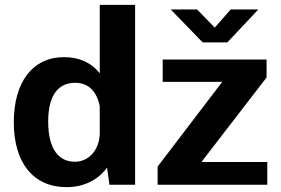

<svg xmlns="http://www.w3.org/2000/svg" viewBox="-20 -763 1161 793"><path d="M255 10C345 10 399 -37 422 -71L432 0H538V-743H392V-460C354 -509 299 -527 245 -527C113 -527 37 -422 37 -258C37 -90 118 10 255 10ZM933 -724 867 -649 794 -724H685L817 -588H919L1047 -724ZM631 0H1084V-94H812L1081 -443V-517H652V-425H898L631 -75ZM289 -95C227 -95 179 -141 179 -261C179 -378 227 -421 290 -421C338 -421 377 -395 392 -325V-216C392 -145 348 -95 289 -95Z"/></svg>

Font: United Sans
Style: Bold
Weight: 700
Designer: Pablo Impallari, Rodrigo Fuenzalida (Modified by Dan O. Williams)
Version: Version 1.000;PS 001.000;hotconv 1.0.88;makeotf.lib2.5.64775